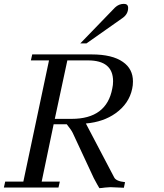

<svg xmlns="http://www.w3.org/2000/svg" viewBox="-104 -972 849 995"><path d="M581 -512Q565 -435 495 -385Q432 -340 341 -332L487 -54Q496 -33 544 -28L538 1L468 -2Q462 -2 440 0Q420 3 411 3Q405 -6 382 -49L273 -283Q266 -298 242 -328H174L112 -31H206L199 0H-84L-77 -31H17L150 -659H56L63 -690H371Q478 -690 533 -651Q585 -615 585 -550Q585 -529 581 -512ZM478 -514Q482 -531 482 -551Q482 -659 352 -659H245L180 -356H267Q449 -356 478 -514ZM560 -931Q560 -900 533 -880L344 -747H312L492 -933Q512 -952 538 -952Q560 -952 560 -931Z"/></svg>

Font: GFS Didot
Style: Italic
Weight: 400
Italic angle: -12°
Designer: Takis Katsoulidis and George D. Matthiopoulos
Foundry: George Matthiopoulos and Takis Katsoulidis
Version: Version 1.0